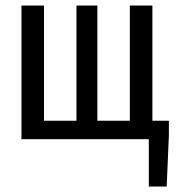

<svg xmlns="http://www.w3.org/2000/svg" viewBox="-20 -506 640 698"><path d="M58 0V-486H140V-67H258V-486H334V-67H452V-486H534V0ZM521 172V0H483V-67H594V-15L586 172Z"/></svg>

Font: Source Code Pro
Style: Regular
Weight: 400
Monospace: yes
Designer: Paul D. Hunt, Teo Tuominen
Foundry: Adobe Systems Incorporated
Version: Version 1.018;hotconv 1.0.116;makeotfexe 2.5.65601